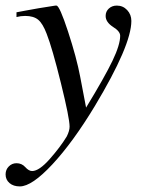

<svg xmlns="http://www.w3.org/2000/svg" viewBox="-81 -461 522 687"><path d="M206 -186 227 -76Q294 -186 321.5 -243.5Q349 -301 349 -333Q349 -349 323 -365Q297 -382 297 -404Q297 -420 308.5 -430.5Q320 -441 337 -441Q359 -441 374 -425Q389 -409 389 -386Q389 -299 258 -81Q180 48 106.5 127Q33 206 -10 206Q-33 206 -47 194Q-61 182 -61 163Q-61 146 -49.5 134.5Q-38 123 -22 123Q-3 123 9.5 137Q22 151 34 151Q59 151 97 108Q135 65 158 27Q168 7 168 -8Q168 -38 137 -163.5Q106 -289 86 -340Q72 -377 55.5 -390.5Q39 -404 9 -404Q-7 -404 -22 -400V-417Q0 -421 10 -423Q51 -431 117 -441H121Q132 -441 162.5 -348Q193 -255 206 -186Z"/></svg>

Font: STIX
Style: Italic
Weight: 400
Italic angle: -16.33°
Designer: MicroPress Inc., with final additions and corrections provided by Coen Hoffman, Elsevier (retired)
Version: Version 1.1.1